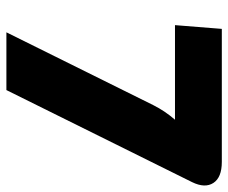

<svg xmlns="http://www.w3.org/2000/svg" viewBox="-78 -652 730 615"><g transform="rotate(90 287.5 -345.0)"><path d="M73 -690H499Q549 -690 566.5 -663Q584 -636 564 -595L269 0H84L317 -470Q336 -508 364 -540H61Z"/></g></svg>

Font: Exo 2.0 Extra Bold
Style: Italic
Weight: 800
Italic angle: -8°
Designer: Natanael Gama
Version: Version 1.001;PS 001.001;hotconv 1.0.70;makeotf.lib2.5.58329